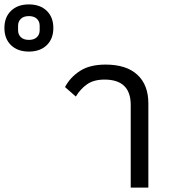

<svg xmlns="http://www.w3.org/2000/svg" viewBox="-270 -851 773 871"><path d="M323 -375Q323 -490 204 -490Q156 -490 125.5 -469Q95 -448 74 -413L25 -456Q48 -500 92.5 -529Q137 -558 209 -558Q303 -558 353 -512Q403 -466 403 -382V0H323ZM-139 -670Q-116 -670 -103 -682Q-90 -694 -90 -714V-734Q-90 -754 -103 -766Q-116 -778 -139 -778Q-162 -778 -175 -766Q-188 -754 -188 -734V-714Q-188 -694 -175 -682Q-162 -670 -139 -670ZM-139 -617Q-190 -617 -220 -646Q-250 -675 -250 -724Q-250 -773 -220 -802Q-190 -831 -139 -831Q-88 -831 -58 -802Q-28 -773 -28 -724Q-28 -675 -58 -646Q-88 -617 -139 -617Z"/></svg>

Font: IBM Plex Sans Thai
Style: Regular
Weight: 400
Designer: Mike Abbink, Paul van der Laan, Pieter van Rosmalen, Ben Mitchell, Mark Frömberg
Foundry: Bold Monday
Version: Version 1.1